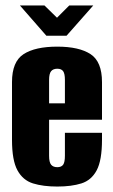

<svg xmlns="http://www.w3.org/2000/svg" viewBox="-20 -676 414 704"><path d="M190 8Q138 8 101 -3.5Q64 -15 44 -51.5Q24 -88 24 -163V-375Q24 -450 66.5 -477.5Q109 -505 190 -505Q270 -505 312 -477.5Q354 -450 354 -375V-237H160V-105Q160 -81 167.5 -72Q175 -63 190 -63Q205 -63 211.5 -72Q218 -81 218 -105V-189H354V-164Q354 -88 334.5 -51.5Q315 -15 278.5 -3.5Q242 8 190 8ZM160 -297H218V-383Q218 -406 211.5 -415Q205 -424 190 -424Q175 -424 167.5 -415Q160 -406 160 -383ZM150 -545 53 -656H143L189 -611L234 -656H322L224 -545Z"/></svg>

Font: Alumni Sans Thin ExtraBold
Style: Regular
Weight: 800
Version: Version 1.018